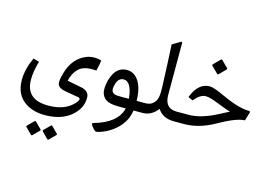

<svg xmlns="http://www.w3.org/2000/svg" viewBox="-135 -960 2341 1672"><g transform="rotate(15 1035.5 -124.5)"><path d="M412.6 435.1Q406.2 441.4 399.4 435.1L345.2 380.4Q338.9 374 345.7 367.2L400.9 312Q406.2 306.6 411.6 312L469.7 370.1Q474.1 374 468.3 379.4ZM264.6 312 322.3 369.6Q326.2 374.5 320.8 379.4L265.6 435.1Q258.8 441.4 252.4 435.1L197.8 380.4Q191.4 374 198.2 367.2L253.4 312Q258.8 306.6 264.6 312ZM331.1 150.9Q483.9 150.9 560.5 63.5Q581.5 40 581.5 26.9Q581.5 15.6 564.9 12.7L445.8 -8.3Q385.7 -18.6 374 -49.3Q370.6 -59.1 370.6 -74.2Q370.6 -104.5 385.7 -156.2Q427.2 -297.4 539.6 -342.8Q575.7 -357.4 613.3 -357.4Q644.5 -357.4 676.8 -347.7Q673.8 -317.9 658.2 -252.4Q627 -253.9 618.7 -253.9Q538.1 -253.9 497.1 -213.4Q454.6 -170.9 439.5 -102.1L567.4 -77.6Q641.6 -63 641.6 -2.4Q641.6 67.4 599.6 122.1Q509.8 237.8 326.2 238.8Q222.7 239.3 150.4 192.9Q52.2 129.9 52.2 -7.3Q52.2 -102.1 102.5 -212.4L156.2 -196.3Q128.4 -105 128.4 -30.8Q128.4 151.4 331.1 150.9Z M749.5 196.3Q957.5 138.7 990.7 0H930.2Q833 0.5 798.3 -34.2Q762.7 -69.3 766.6 -127.4Q770.5 -195.8 799.8 -252Q838.4 -326.2 915.5 -326.2Q997.1 -326.2 1038.6 -234.4Q1063.5 -179.7 1065.4 -87.9H1121.1Q1132.8 -87.9 1132.8 -49.8V-37.6Q1132.8 0 1121.1 0H1061Q1052.7 50.8 1034.2 87.4Q991.2 169.4 901.4 222.2Q856 249 804.7 261.2Q799.3 262.7 793.9 262.7Q783.7 262.7 768.1 246.1Q762.2 240.2 751 224.6Q741.7 212.4 741.7 205.1Q741.7 198.2 749.5 196.3ZM995.1 -88.4Q988.8 -169.4 961.4 -209Q940.4 -239.7 910.6 -239.7Q864.7 -239.7 847.2 -187Q837.4 -157.2 837.4 -135.7Q837.4 -103.5 868.7 -92.3Q884.3 -86.9 944.8 -87.4Q961.9 -87.4 995.1 -88.4Z M1116.2 -87.9H1138.2Q1173.3 -87.9 1194.3 -99.1Q1238.8 -124 1247.1 -180.7Q1251 -209 1249.5 -259.8Q1243.2 -448.7 1232.4 -641.6L1305.2 -685.1Q1317.4 -692.4 1317.4 -674.8V-210.4Q1317.4 -87.9 1424.8 -87.9H1439.5Q1451.2 -87.9 1451.2 -49.8V-37.6Q1451.2 0 1439.5 0H1424.3Q1323.2 0 1276.9 -72.3Q1220.7 0 1141.1 0H1116.2Q1089.4 0 1089.4 -37.6V-49.8Q1089.4 -87.9 1116.2 -87.9Z M1693.4 -626 1753.9 -565.4Q1757.8 -561 1752.4 -555.2L1694.8 -497.1Q1687.5 -490.7 1680.7 -497.6L1624 -554.2Q1617.2 -561 1624 -567.9L1682.1 -626Q1688 -631.3 1693.4 -626ZM1782.7 -329.6Q1938 -257.3 2033.2 -256.8Q2046.9 -256.8 2042.5 -242.2L2020.5 -168.5Q1943.4 -166.5 1786.1 -77.1Q1649.9 0 1515.1 0H1433.6Q1406.7 0 1406.7 -37.6V-49.8Q1406.7 -87.9 1433.6 -87.9H1531.7Q1643.6 -87.9 1782.2 -160.2L1875 -208Q1847.2 -213.9 1741.2 -255.9Q1673.3 -283.2 1636.2 -283.2Q1587.9 -283.2 1534.2 -217.8L1492.7 -237.3L1496.6 -247.1Q1548.8 -375.5 1650.4 -375Q1686.5 -374.5 1782.7 -329.6Z"/></g></svg>

Font: Sahel WOL
Style: WOL
Weight: 400
Foundry: Saber Rastikerdar (saber.rastikerdar@gmail.com)
Version: Version 1.0.0-alpha22